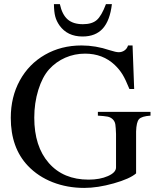

<svg xmlns="http://www.w3.org/2000/svg" viewBox="-20 -896 762 930"><path d="M709 -354V-335.9Q666 -333 653.3 -318.8Q640.6 -304.7 639.2 -258.8V-56.2Q608.9 -29.8 531 -7.8Q453.1 14.2 388.2 14.2Q305.7 14.2 235.1 -13.4Q164.6 -41 115.2 -92.8Q32.2 -180.2 32.2 -325.2Q32.2 -426.3 75.9 -506.1Q119.6 -585.9 198 -630.9Q276.4 -675.8 375 -675.8Q443.4 -675.8 511.2 -652.8Q541.5 -643.1 555.2 -643.1Q570.8 -643.1 583.3 -651.9Q595.7 -660.6 600.1 -675.8H622.1L629.9 -464.8H606.9Q588.4 -510.7 573.5 -535.2Q558.6 -559.6 536.1 -581.1Q478 -636.2 392.1 -636.2Q341.3 -636.2 296.1 -616.5Q251 -596.7 217.8 -560.1Q185.1 -523.4 165.5 -460.2Q146 -397 146 -326.2Q146 -186.5 216.6 -106.2Q287.1 -25.9 409.2 -25.9Q463.9 -25.9 502.9 -43.2Q542 -60.5 542 -85V-247.1Q541 -277.8 538.8 -292.7Q536.6 -307.6 526.4 -317.9Q516.1 -328.1 501 -331.1Q485.8 -334 454.1 -335.9V-354ZM493.2 -876H522Q512.7 -796.4 477.8 -757.8Q442.9 -719.2 379.9 -719.2Q306.2 -719.2 268.1 -772.9Q253.4 -793.9 247.6 -816.2Q241.7 -838.4 241.2 -876H270Q280.8 -825.7 307.4 -802.2Q334 -778.8 381.8 -778.8Q425.3 -778.8 448.5 -798.8Q471.7 -818.8 493.2 -876Z"/></svg>

Font: Accordance
Style: Regular
Weight: 400
Version: Version 1.1 (build May 11, 2018) Miklal Software Solutions, 